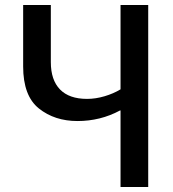

<svg xmlns="http://www.w3.org/2000/svg" viewBox="-20 -710 687 763"><path d="M326 -317Q360 -317 395.5 -327.5Q431 -338 459 -355V-690H569V33H459V-271H457Q379 -229 288 -229Q197 -229 134.5 -279Q72 -329 72 -446V-690H182V-463Q182 -392 218.5 -354.5Q255 -317 326 -317Z"/></svg>

Font: Gmarket Sans TTF Medium
Style: Regular
Weight: 500
Designer: Creative Director : Sungho Lee; Art Director : Kiwoong Choi; Project Manager : Sori Yang, Jongwook Yoon; Font Designer :
Foundry: Sandoll Inc.
Version: Version 1.000;hotconv 1.0.109;makeotfexe 2.5.65596